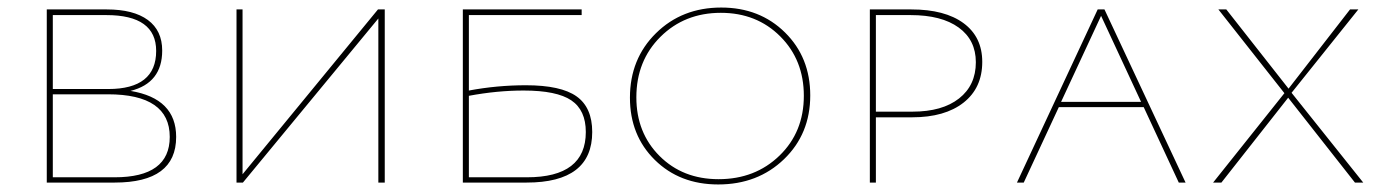

<svg xmlns="http://www.w3.org/2000/svg" viewBox="-20 -484 3668 509"><path d="M326 -243Q447 -223 447 -121Q447 0 284 0H104V-459H263Q334 -459 372 -431Q410 -403 410 -350Q410 -264 326 -243ZM262 -444H120V-248H267Q394 -248 394 -349Q394 -444 262 -444ZM284 -14Q430 -14 430 -121Q430 -234 266 -234H120V-14Z M1000 -459V0H983V-435L624 0H607V-459H623V-22L982 -459Z M1374 -258Q1467 -258 1508.5 -228.5Q1550 -199 1550 -134Q1550 0 1376 0H1207V-459H1522V-444H1223V-244Q1298 -258 1374 -258ZM1377 -14Q1533 -14 1533 -134Q1533 -192 1494.5 -218Q1456 -244 1368 -244Q1298 -244 1223 -230V-14Z M1884 5Q1782 5 1716 -60Q1650 -125 1650 -225Q1650 -328 1719 -396Q1788 -464 1892 -464Q1994 -464 2061 -398Q2128 -332 2128 -231Q2128 -129 2058.5 -62Q1989 5 1884 5ZM1885 -9Q1982 -9 2046.5 -71.5Q2111 -134 2111 -230Q2111 -325 2048.5 -387.5Q1986 -450 1891 -450Q1795 -450 1731 -386.5Q1667 -323 1667 -226Q1667 -132 1728.5 -70.5Q1790 -9 1885 -9Z M2396 -459Q2485 -459 2534.5 -422.5Q2584 -386 2584 -320Q2584 -251 2534.5 -212Q2485 -173 2398 -173H2302V0H2286V-459ZM2399 -188Q2478 -188 2522.5 -223Q2567 -258 2567 -319Q2567 -378 2521.5 -411Q2476 -444 2394 -444H2302V-188Z M3105 0 3012 -200H2787L2694 0H2676L2890 -459H2908L3123 0ZM2793 -214H3005L2899 -442Z M3594 0H3572L3395 -225L3218 0H3196L3385 -237L3210 -459H3231L3396 -249L3559 -459H3581L3404 -238Z"/></svg>

Font: EauTestSC Thin
Style: Regular
Weight: 250
Designer: Christian Thalmann (Catharsis Fonts)
Version: Version 0.001;PS 000.001;hotconv 1.0.88;makeotf.lib2.5.64775